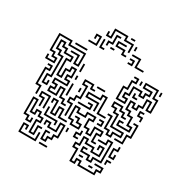

<svg xmlns="http://www.w3.org/2000/svg" viewBox="-198 -1086 1252 1272"><g transform="rotate(30 428.0 -450.0)"><path d="M18 -504V-540H30V-516H78V-534H48V-564H18V-696H120V-666H240V-564H198V-624H144V-636H210V-576H228V-654H108V-684H30V-576H60V-546H90V-504ZM144 -684V-696H234V-684ZM648 -354V-396H684V-384H660V-366H738V-384H708V-444H678V-474H648V-546H690V-516H708V-546H738V-606H780V-546H798V-624H768V-684H690V-666H750V-624H720V-594H678V-624H630V-564H600V-546H630V-504H558V-606H588V-666H618V-684H594V-696H630V-654H600V-594H570V-516H618V-534H588V-576H618V-636H690V-606H708V-636H738V-654H678V-696H780V-636H810V-534H768V-594H750V-534H720V-504H678V-534H660V-486H690V-456H720V-396H750V-354ZM798 -660V-690H810V-660ZM648 -660V-690H660V-660ZM258 -294V-324H228V-384H210V-324H138V-366H168V-384H138V-426H228V-444H198V-486H228V-534H210V-504H180V-444H138V-576H168V-594H108V-624H78V-654H60V-606H90V-576H120V-414H90V-366H108V-390H120V-354H78V-426H108V-564H78V-594H48V-666H90V-636H120V-606H180V-564H150V-456H168V-516H198V-546H240V-474H210V-456H240V-414H150V-396H180V-354H150V-336H198V-396H240V-336H270V-306H294V-294ZM648 -564V-600H660V-576H684V-564ZM258 -540V-600H270V-540ZM768 -450V-474H738V-516H774V-504H750V-486H780V-450ZM414 -504V-516H474V-504ZM318 -240V-324H288V-366H318V-396H348V-474H318V-516H390V-486H414V-474H378V-504H330V-486H360V-384H330V-354H300V-336H330V-240ZM258 -480V-510H270V-480ZM498 -354V-474H480V-444H390V-426H480V-360H468V-414H378V-456H468V-486H510V-366H564V-354ZM78 -270V-324H48V-456H78V-474H54V-486H90V-444H60V-336H90V-270ZM618 -264V-294H588V-384H564V-396H600V-306H630V-276H648V-306H708V-324H618V-414H588V-444H558V-486H630V-456H660V-426H684V-414H648V-444H618V-474H570V-456H600V-426H630V-336H720V-294H660V-264ZM258 -360V-450H270V-360ZM318 -420V-450H330V-420ZM684 -264V-276H738V-336H768V-414H744V-426H780V-324H750V-264ZM354 -354V-366H438V-384H414V-396H450V-354ZM558 -174V-246H588V-264H540V-204H498V-234H468V-306H498V-324H450V-294H378V-324H360V-246H390V-216H438V-234H408V-264H384V-276H420V-246H450V-204H378V-234H348V-336H390V-306H438V-336H510V-294H480V-246H510V-216H528V-276H600V-234H570V-186H594V-174ZM534 -294V-306H558V-324H534V-336H570V-294ZM228 -204V-294H210V-270H198V-306H240V-216H258V-276H300V-216H354V-204H288V-264H270V-204ZM138 -210V-264H108V-306H180V-210H168V-294H120V-276H150V-210ZM168 -24V-126H198V-144H168V-174H150V-144H108V-234H90V-126H120V-96H138V-120H150V-84H108V-114H78V-246H120V-156H138V-186H180V-156H210V-114H180V-36H198V-96H234V-84H210V-24ZM588 -54V-84H528V-126H564V-114H540V-96H600V-66H618V-96H678V-234H660V-204H594V-216H648V-246H690V-84H630V-54ZM288 -150V-174H198V-240H210V-186H300V-150ZM708 -144V-216H738V-240H750V-204H720V-156H738V-180H750V-144ZM438 -144V-186H468V-210H480V-174H450V-156H474V-144ZM498 6V-84H468V-126H498V-186H540V-156H600V-126H648V-174H630V-150H618V-186H660V-114H588V-144H528V-174H510V-114H480V-96H510V-6H528V-36H570V-6H678V-36H708V-54H654V-66H720V-24H690V6H558V-24H540V6ZM258 -24V-96H294V-84H270V-36H288V-66H318V-96H348V-174H330V-114H258V-144H240V-120H228V-156H270V-126H318V-186H360V-84H330V-54H300V-24ZM378 -150V-180H390V-150ZM708 -90V-126H744V-114H720V-90ZM108 6V-66H150V-30H138V-54H120V-6H228V-60H240V6ZM534 -54V-66H564V-54ZM624 -24V-36H654V-24ZM264 6V-6H324V6ZM473 -810V-864H413V-894H335V-834H293V-870H305V-846H323V-906H425V-876H485V-810ZM449 -894V-906H479V-894ZM323 -780V-816H353V-876H389V-864H365V-804H335V-780ZM503 -840V-870H515V-840ZM443 -774V-804H383V-846H449V-834H395V-816H455V-786H479V-774ZM209 -744V-756H263V-804H245V-780H233V-816H275V-744ZM563 -744V-804H509V-816H575V-756H629V-744ZM293 -744V-810H305V-756H329V-744ZM359 -774V-786H389V-774ZM509 -744V-756H533V-774H509V-786H545V-744Z"/></g></svg>

Font: Rubik Maze
Style: Regular
Weight: 400
Designer: Hubert and Fischer, NaN
Foundry: Hubert and Fischer, NaN
Version: Version 2.200